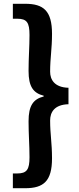

<svg xmlns="http://www.w3.org/2000/svg" viewBox="-20 -823 418 1015"><path d="M48 172H113C210 172 255 135 255 14C255 -67 245 -113 245 -186C245 -229 267 -270 342 -272V-359C267 -361 245 -403 245 -444C245 -517 255 -564 255 -644C255 -766 210 -803 113 -803H48V-724H71C122 -724 136 -704 136 -638C136 -575 131 -519 131 -448C131 -365 156 -331 211 -317V-313C156 -299 131 -265 131 -182C131 -112 136 -56 136 8C136 73 122 94 71 94H48Z"/></svg>

Font: Source Han Sans KR
Style: Bold
Weight: 700
Designer: Ryoko NISHIZUKA 西塚涼子 (kana, bopomofo & ideographs); Paul D. Hunt (Latin, Greek & Cyrillic); Sandoll Communications 산돌커뮤니
Foundry: Adobe
Version: Version 2.004;hotconv 1.0.118;makeotfexe 2.5.65603